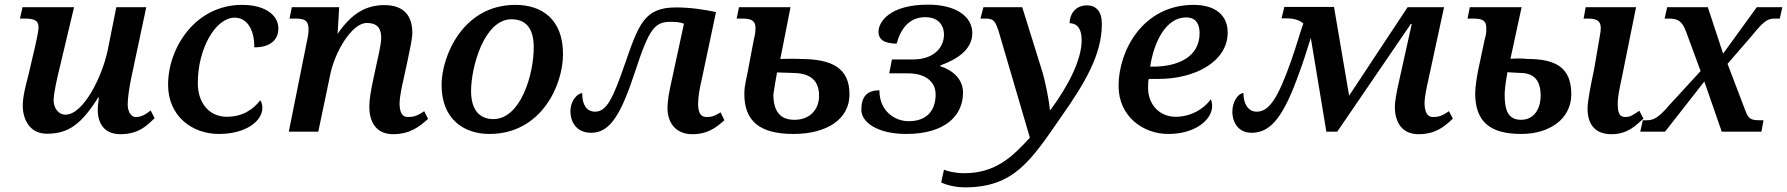

<svg xmlns="http://www.w3.org/2000/svg" viewBox="-20 -567 7697 827"><path d="M499 11C582 11 618 -32 646 -58L629 -91C604 -72 588 -63 565 -63C540 -63 530 -94 530 -116C530 -143 536 -186 545 -230L610 -536H481L444 -351C420 -236 339 -73 262 -73C233 -73 211 -100 211 -135C211 -165 226 -230 235 -267L299 -536H77L66 -487H87C126 -487 146 -479 146 -451C146 -429 135 -387 131 -366L102 -242C93 -207 78 -154 78 -112C78 -54 107 9 182 9C276 9 331 -33 403 -147H406C401 -111 401 -103 401 -94C401 -47 420 11 499 11Z M923 10C1040 10 1110 -46 1110 -102C1110 -115 1107 -127 1101 -135C1071 -96 1025 -64 957 -64C884 -64 832 -120 832 -209C832 -359 909 -491 991 -491C1050 -491 1077 -428 1075 -363C1149 -363 1179 -399 1179 -445C1179 -498 1128 -546 1022 -546C824 -546 704 -364 704 -202C704 -66 808 10 923 10Z M1824 -55 1807 -88C1774 -65 1756 -63 1737 -63C1708 -63 1701 -91 1701 -123C1701 -145 1710 -191 1718 -225L1736 -308C1744 -348 1756 -399 1756 -425C1756 -492 1726 -545 1636 -545C1554 -545 1493 -507 1434 -421L1441 -536H1237L1227 -487H1252C1293 -487 1309 -478 1309 -441C1309 -424 1307 -414 1305 -404L1224 0H1351L1401 -239C1420 -342 1496 -468 1559 -468C1611 -468 1622 -439 1622 -403C1622 -375 1604 -300 1601 -287L1589 -231C1577 -176 1571 -137 1571 -113C1569 -41 1601 11 1673 11C1748 11 1789 -24 1824 -55Z M2088 10C2310 10 2405 -198 2405 -334C2405 -485 2313 -546 2200 -546C1973 -546 1882 -324 1882 -201C1882 -51 1981 10 2088 10ZM2105 -54C2043 -54 2009 -97 2009 -175C2009 -277 2065 -484 2183 -484C2246 -484 2279 -444 2279 -363C2279 -245 2222 -54 2105 -54Z M2962 11C3032 11 3068 -21 3100 -49L3084 -83C3053 -64 3040 -63 3023 -63C2992 -63 2987 -92 2987 -121C2987 -150 2994 -189 3002 -222L3064 -515C3012 -526 2954 -535 2892 -535C2754 -535 2731 -462 2670 -287C2620 -143 2593 -86 2543 -86C2503 -86 2487 -122 2488 -166C2470 -166 2437 -137 2437 -87C2437 -48 2458 5 2527 5C2612 5 2658 -84 2717 -263C2777 -446 2801 -473 2869 -473C2897 -473 2908 -471 2926 -465L2875 -229C2861 -169 2855 -128 2855 -102C2855 -41 2888 11 2962 11Z M3398 10C3540 10 3639 -53 3639 -160C3639 -272 3567 -313 3427 -313C3428 -313 3392 -315 3341 -313L3385 -536H3163L3153 -487H3177C3216 -487 3234 -478 3234 -447C3234 -423 3231 -414 3227 -397L3204 -276C3201 -251 3186 -204 3186 -163C3186 -46 3251 10 3398 10ZM3402 -51C3337 -51 3312 -91 3311 -159C3311 -156 3314 -185 3327 -255C3353 -254 3381 -253 3390 -253C3455 -253 3508 -233 3508 -154C3508 -96 3469 -51 3402 -51Z M3884 10C4047 10 4128 -66 4128 -168C4128 -226 4085 -264 4030 -282V-285C4101 -311 4168 -352 4168 -425C4168 -493 4102 -547 3977 -547C3812 -547 3764 -472 3764 -431C3764 -397 3787 -380 3842 -379C3859 -441 3895 -493 3965 -493C4028 -493 4046 -451 4046 -419C4046 -356 3995 -311 3914 -311H3822L3810 -251H3893C3958 -251 4010 -221 4010 -160C4010 -94 3975 -45 3894 -45C3831 -45 3767 -92 3768 -178C3711 -178 3690 -147 3690 -94C3690 -41 3758 10 3884 10Z M4136 240C4348 240 4420 125 4551 -64C4653 -209 4726 -332 4726 -463C4726 -518 4702 -544 4661 -544C4623 -544 4589 -519 4587 -467C4608 -467 4639 -457 4639 -393C4639 -311 4583 -199 4505 -94H4502C4499 -133 4482 -218 4470 -257L4383 -536H4216L4203 -487H4217C4257 -487 4264 -484 4281 -434L4416 26C4347 101 4273 179 4134 179C4092 179 4060 170 4046 164L4034 219C4062 232 4100 240 4136 240Z M5012 10C5131 10 5201 -53 5201 -110C5201 -121 5199 -132 5195 -139C5165 -97 5108 -64 5044 -64C4973 -64 4925 -118 4925 -189C4925 -209 4926 -223 4928 -227H4970C5128 -227 5268 -302 5268 -427C5268 -502 5214 -546 5121 -546C4903 -546 4798 -349 4798 -197C4798 -67 4902 10 5012 10ZM4934 -280C4951 -389 5003 -492 5089 -492C5134 -492 5147 -460 5147 -424C5147 -323 5056 -280 4946 -280Z M6090 11C6165 11 6204 -24 6238 -56L6221 -88C6188 -65 6173 -63 6152 -63C6124 -63 6116 -92 6116 -123C6116 -149 6125 -191 6132 -222L6200 -536H6043L5791 -155L5726 -537H5512L5500 -488H5520C5553 -488 5576 -481 5594 -466C5581 -432 5569 -384 5542 -307C5484 -142 5446 -86 5393 -86C5354 -86 5335 -124 5336 -166C5315 -166 5288 -132 5288 -85C5288 -49 5307 5 5372 5C5458 5 5512 -74 5576 -253C5593 -298 5609 -350 5626 -404L5693 0H5740L6057 -464H6061L6006 -217C5995 -169 5988 -128 5988 -107C5988 -40 6019 11 6090 11Z M6533 10C6652 10 6748 -53 6748 -161C6748 -273 6685 -313 6560 -313C6559 -313 6532 -317 6486 -314L6534 -536H6311L6301 -487H6325C6367 -487 6382 -478 6382 -445C6382 -423 6380 -414 6375 -397L6348 -270C6343 -247 6334 -193 6334 -166C6334 -45 6395 10 6533 10ZM6921 11C6991 11 7025 -26 7059 -56L7041 -90C7008 -67 6999 -63 6980 -63C6951 -63 6948 -91 6948 -122C6948 -149 6957 -193 6965 -229L7027 -536H6810L6801 -487H6819C6872 -487 6882 -468 6871 -412L6846 -267C6832 -201 6818 -131 6818 -99C6818 -37 6846 11 6921 11ZM6532 -51C6476 -51 6461 -91 6461 -160C6461 -172 6463 -202 6473 -256C6495 -255 6515 -253 6526 -253C6575 -253 6616 -233 6616 -156C6616 -97 6587 -51 6532 -51Z M7045 0H7152L7321 -216L7396 0H7567L7576 -49H7562C7523 -49 7511 -54 7498 -90L7421 -292L7524 -411C7573 -471 7590 -487 7624 -487H7646L7657 -536H7547L7402 -336L7336 -536H7161L7150 -487H7168C7212 -487 7227 -472 7243 -429L7305 -261L7171 -115C7124 -60 7103 -49 7073 -49H7056Z"/></svg>

Font: Noto Serif Semi
Style: Italic
Weight: 600
Italic angle: -12°
Designer: Monotype Design Team
Foundry: Monotype Imaging Inc.
Version: Version 1.901